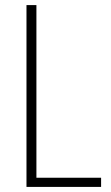

<svg xmlns="http://www.w3.org/2000/svg" viewBox="-20 -734 436 754"><path d="M84 0H377V-36H123V-714H84Z"/></svg>

Font: Noto Sans Gurmukhi Condensed ExtraLight
Style: Regular
Weight: 200
Width: 3
Designer: Jelle Bosma - Monotype Design Team
Foundry: Monotype Imaging Inc.
Version: Version 2.004